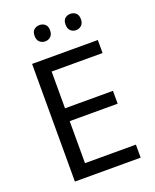

<svg xmlns="http://www.w3.org/2000/svg" viewBox="-164 -1001 884 1095"><g transform="rotate(-20 278.0 -454.0)"><path d="M496 0H97V-714H496V-635H187V-412H478V-334H187V-79H496ZM165 -859Q165 -885 179 -896.5Q193 -908 212 -908Q231 -908 245 -896.5Q259 -885 259 -859Q259 -834 245 -821.5Q231 -809 212 -809Q193 -809 179 -821.5Q165 -834 165 -859ZM353 -859Q353 -885 366.5 -896.5Q380 -908 399 -908Q418 -908 432 -896.5Q446 -885 446 -859Q446 -834 432 -821.5Q418 -809 399 -809Q380 -809 366.5 -821.5Q353 -834 353 -859Z"/></g></svg>

Font: Noto Sans Tangsa
Style: Regular
Weight: 400
Designer: David Williams
Foundry: Google LLC
Version: Version 1.504